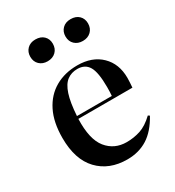

<svg xmlns="http://www.w3.org/2000/svg" viewBox="-183 -857 890 978"><g transform="rotate(-30 262.0 -368.0)"><path d="M278 14Q172 14 108.5 -52.5Q45 -119 45 -246Q45 -338 76.5 -401Q108 -464 164.5 -496.5Q221 -529 295 -529Q382 -529 433.5 -479Q485 -429 485 -346Q485 -331 484 -318Q483 -305 482 -290H164Q160 -171 203.5 -117.5Q247 -64 319 -64Q361 -64 399.5 -76.5Q438 -89 479 -128L488 -122Q449 -51 397.5 -18.5Q346 14 278 14ZM165 -306H370Q371 -317 371.5 -329.5Q372 -342 372 -357Q372 -444 351.5 -478.5Q331 -513 286 -513Q251 -513 225.5 -494Q200 -475 185 -429.5Q170 -384 165 -306ZM383 -622Q354 -622 335.5 -639.5Q317 -657 317 -686Q317 -714 335 -732Q353 -750 383 -750Q414 -750 432 -732.5Q450 -715 450 -687Q450 -658 431.5 -640Q413 -622 383 -622ZM176 -622Q147 -622 128.5 -639.5Q110 -657 110 -686Q110 -714 128 -732Q146 -750 176 -750Q207 -750 225 -732.5Q243 -715 243 -687Q243 -658 224.5 -640Q206 -622 176 -622Z"/></g></svg>

Font: Literata 72pt Medium
Style: Regular
Weight: 500
Designer: Latin by Veronika Burian and Jose Scaglione. Greek by Irene Vlachou. Cyrillic by Vera Evstafieva.
Foundry: TypeTogether
Version: Version 3.002